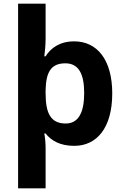

<svg xmlns="http://www.w3.org/2000/svg" viewBox="-20 -780 673 1040"><path d="M588 -274C588 -459 504 -556 382 -556C304 -556 255 -520 227 -475H220C223 -495 227 -537 227 -569V-760H78V240H227V19C227 -2 224 -37 220 -57H227C256 -20 303 10 382 10C505 10 588 -88 588 -274ZM436 -276C436 -169 404 -111 336 -111C253 -111 227 -169 227 -275V-291C229 -389 256 -437 334 -437C404 -437 436 -383 436 -276Z"/></svg>

Font: Noto Sans Lisu
Style: Bold
Weight: 700
Designer: Monotype Design Team. David Williams.
Foundry: Monotype Imaging Inc.
Version: Version 2.102